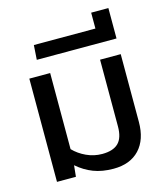

<svg xmlns="http://www.w3.org/2000/svg" viewBox="-117 -870 838 970"><g transform="rotate(-15 302.5 -385.5)"><path d="M168 -59 162 0H63V-540H172V-142Q200 -113 239 -95Q278 -77 321 -77Q378 -77 405.5 -104Q433 -131 433 -191V-540H541V-186Q541 -93 492.5 -41.5Q444 10 357 10Q298 10 252.5 -7.5Q207 -25 168 -59Z M129 -698H451V-781H541V-622H124Z"/></g></svg>

Font: Kanit
Style: Regular
Weight: 400
Designer: Katatrad Team
Foundry: Cadson Demak
Version: Version 1.001